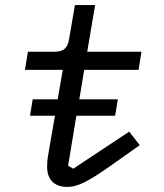

<svg xmlns="http://www.w3.org/2000/svg" viewBox="-20 -718 640 750"><path d="M242.5 12.1C284.8 12.1 325.6 -9.2 417.3 -74.2L525.9 -150.9L484.7 -203.8L266 -58.9L246.1 -71L278.4 -266H429.7L440.3 -329.9H289.8L308.9 -445H521.3L532.7 -516H320.7L351.6 -698.2H272.7L249.6 -563.9C243.6 -528.4 227.3 -516 192.5 -516H89.1L77.4 -445H225.1L205.3 -329.9H107.6L97.3 -266H194.6L167.3 -107.6C164.8 -95.2 164.1 -76.3 164.1 -66.8C164.1 -16 192.1 12.1 242.5 12.1Z"/></svg>

Font: Margiela Mono Italic Text It
Style: Regular
Weight: 400
Designer: Mike Abbink, Paul van der Laan, Pieter van Rosmalen
Foundry: Bold Monday
Version: Version 2.003 2021